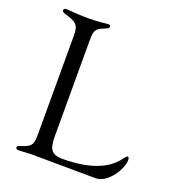

<svg xmlns="http://www.w3.org/2000/svg" viewBox="-134 -840 867 949"><g transform="rotate(20 300.0 -365.5)"><path d="M214.8 -121.1V-620.4C214.8 -678.3 217.7 -689.3 264.9 -707.7C282.7 -714.8 286.6 -717.7 286.6 -724.8C286.6 -730.5 282.7 -733.7 274.5 -733.7C258.9 -733.7 230.8 -727.3 170.1 -727.3C100.9 -727.3 71.4 -733 54 -733C44.7 -733 40.1 -728.7 40.1 -722.3C40.1 -716.6 43.7 -712 59.3 -707.4C114.3 -691.4 133.2 -680.4 133.2 -626.4V-114.7C132.8 -61.1 136 -38.7 76.7 -21C62.1 -16.3 55.4 -15.3 55 -6.4C55.4 -1.1 59.3 3.9 68.9 3.6C81 3.9 102.6 1.8 141.7 0.4C214.1 0.7 349.1 3.2 475.1 3.2C540.1 3.2 595.9 -89.5 595.9 -134.6C595.9 -146.3 593.8 -151.6 588.1 -151.6C583.8 -151.6 579.5 -147.4 574.6 -140.3C551.8 -110.4 495.4 -30.5 288.4 -30.5C226.2 -30.5 215.6 -59.3 214.8 -121.1Z"/></g></svg>

Font: Margiela Serif
Style: Regular
Weight: 400
Designer: Andreas Faust, Stefan Endress
Version: Version 1.002;FEAKit 1.0